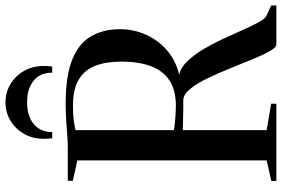

<svg xmlns="http://www.w3.org/2000/svg" viewBox="-180 -824 1005 684"><g transform="rotate(-90 322.0 -482.5)"><path d="M19 0V-18L92 -34.5V-709L19.5 -725V-743H136Q160 -743 184.2 -745Q208.5 -747 235.8 -748.8Q263 -750.5 294.5 -750.5Q395 -750.5 452.8 -726.5Q510.5 -702.5 535 -658.8Q559.5 -615 559.5 -557Q559.5 -508.5 540 -464.8Q520.5 -421 484.5 -389.8Q448.5 -358.5 397 -346Q422 -341 444.5 -318Q467 -295 487 -261.8Q507 -228.5 524.2 -191.5Q541.5 -154.5 556.2 -121Q571 -87.5 583.5 -64.5Q596 -41.5 605.5 -36L644 -18.5V0H505Q494.5 0 481.2 -23.5Q468 -47 452.8 -84.2Q437.5 -121.5 420.5 -163.5Q403.5 -205.5 385.5 -243.2Q367.5 -281 348 -305.5Q328.5 -330 308.5 -331.5Q297.5 -331.5 282.2 -331.5Q267 -331.5 251 -332Q235 -332.5 221.5 -332.8Q208 -333 200 -333.5V-34.5L294 -18.5V0ZM286.5 -358Q342.5 -358 377 -380.8Q411.5 -403.5 427.8 -447Q444 -490.5 444 -551.5Q444 -607.5 428.8 -646Q413.5 -684.5 379.2 -704.5Q345 -724.5 288.5 -724.5Q260.5 -724.5 243.2 -722.8Q226 -721 216 -718.8Q206 -716.5 200 -715.5V-365Q214 -362.5 230.2 -361Q246.5 -359.5 261.2 -358.8Q276 -358 286.5 -358ZM299 -965Q333.5 -965 363 -947.8Q392.5 -930.5 410.5 -899.5Q428.5 -868.5 428.5 -827.5Q428.5 -819 428 -812.8Q427.5 -806.5 426.5 -798.5H404.5Q404.5 -804 404.2 -809.2Q404 -814.5 402.5 -820Q399 -840.5 385.5 -855.8Q372 -871 350.2 -879.5Q328.5 -888 299 -888Q269.5 -888 247.8 -879.5Q226 -871 212.8 -855.8Q199.5 -840.5 195 -820Q194 -814.5 193.5 -809.2Q193 -804 193 -798.5H171Q170 -806.5 169.5 -812.8Q169 -819 169 -827.5Q169 -868.5 187 -899.5Q205 -930.5 234.5 -947.8Q264 -965 299 -965Z"/></g></svg>

Font: Merriweather 144pt
Style: Regular
Weight: 400
Version: Version 2.100